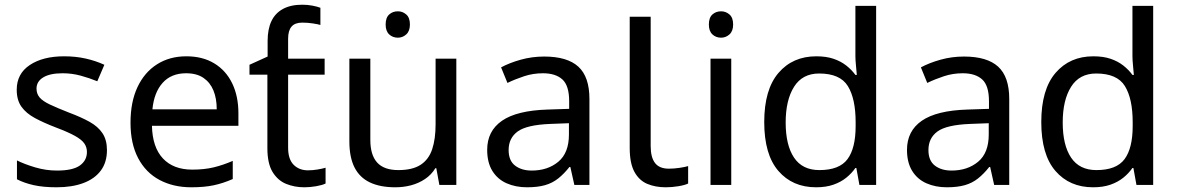

<svg xmlns="http://www.w3.org/2000/svg" viewBox="-20 -785 5000 815"><path d="M434 -148Q434 -96 408 -61Q382 -26 334 -8Q286 10 220 10Q164 10 123.5 1Q83 -8 52 -24V-104Q84 -88 129.5 -74.5Q175 -61 222 -61Q289 -61 319 -82.5Q349 -104 349 -140Q349 -160 338 -176Q327 -192 298.5 -208Q270 -224 217 -244Q165 -264 128 -284Q91 -304 71 -332Q51 -360 51 -404Q51 -472 106.5 -509Q162 -546 252 -546Q301 -546 343.5 -536.5Q386 -527 423 -510L393 -440Q359 -454 322 -464Q285 -474 246 -474Q192 -474 163.5 -456.5Q135 -439 135 -409Q135 -387 148 -371.5Q161 -356 191.5 -341.5Q222 -327 273 -307Q324 -288 360 -268Q396 -248 415 -219.5Q434 -191 434 -148Z M771 -546Q840 -546 889.5 -516Q939 -486 965.5 -431.5Q992 -377 992 -304V-251H625Q627 -160 671.5 -112.5Q716 -65 796 -65Q847 -65 886.5 -74.5Q926 -84 968 -102V-25Q927 -7 887 1.5Q847 10 792 10Q716 10 657.5 -21Q599 -52 566.5 -113.5Q534 -175 534 -264Q534 -352 563.5 -415Q593 -478 646.5 -512Q700 -546 771 -546ZM770 -474Q707 -474 670.5 -433.5Q634 -393 627 -321H900Q900 -367 886 -401Q872 -435 843.5 -454.5Q815 -474 770 -474Z M1263 -765Q1286 -765 1306.5 -761Q1327 -757 1340 -752V-679Q1331 -682 1308.5 -685.5Q1286 -689 1263 -689Q1232 -689 1217.5 -672Q1203 -655 1203 -621V-536H1358V-468H1203V-158Q1203 -109 1226.5 -85.5Q1250 -62 1287 -62Q1307 -62 1328 -65.5Q1349 -69 1362 -73V-6Q1348 1 1322 5.5Q1296 10 1272 10Q1230 10 1194.5 -4.5Q1159 -19 1137 -55Q1115 -91 1115 -156V-468H1039V-510L1116 -545V-611Q1116 -661 1132 -695Q1148 -729 1181 -747Q1214 -765 1263 -765Z M1669 -737Q1689 -737 1704.5 -723.5Q1720 -710 1720 -681Q1720 -653 1704.5 -639Q1689 -625 1669 -625Q1647 -625 1632 -639Q1617 -653 1617 -681Q1617 -710 1632 -723.5Q1647 -737 1669 -737ZM1917 -536V0H1845L1832 -71H1828Q1811 -43 1784 -25Q1757 -7 1725 1.5Q1693 10 1658 10Q1594 10 1550.5 -10.5Q1507 -31 1485 -74Q1463 -117 1463 -185V-536H1552V-191Q1552 -127 1581 -95Q1610 -63 1671 -63Q1731 -63 1765.5 -85.5Q1800 -108 1814.5 -151.5Q1829 -195 1829 -257V-536Z M2290 -545Q2388 -545 2435 -502Q2482 -459 2482 -365V0H2418L2401 -76H2397Q2374 -47 2349.5 -27.5Q2325 -8 2293.5 1Q2262 10 2217 10Q2169 10 2130.5 -7Q2092 -24 2070 -59.5Q2048 -95 2048 -149Q2048 -229 2111 -272.5Q2174 -316 2305 -320L2396 -323V-355Q2396 -422 2367 -448Q2338 -474 2285 -474Q2243 -474 2205 -461.5Q2167 -449 2134 -433L2107 -499Q2142 -518 2190 -531.5Q2238 -545 2290 -545ZM2316 -259Q2216 -255 2177.5 -227Q2139 -199 2139 -148Q2139 -103 2166.5 -82Q2194 -61 2237 -61Q2305 -61 2350 -98.5Q2395 -136 2395 -214V-262Z M2806 10Q2762 10 2727.5 -4.5Q2693 -19 2673 -55.5Q2653 -92 2653 -157V-714H2742V-165Q2742 -117 2760.5 -93Q2779 -69 2819 -69Q2841 -69 2864.5 -72.5Q2888 -76 2901 -80V-6Q2887 1 2859.5 5.5Q2832 10 2806 10Z M3084 -536V0H2996V-536ZM3041 -737Q3061 -737 3076.5 -723.5Q3092 -710 3092 -681Q3092 -653 3076.5 -639Q3061 -625 3041 -625Q3019 -625 3004 -639Q2989 -653 2989 -681Q2989 -710 3004 -723.5Q3019 -737 3041 -737Z M3444 10Q3344 10 3284 -59.5Q3224 -129 3224 -267Q3224 -405 3284.5 -475.5Q3345 -546 3445 -546Q3487 -546 3518 -535.5Q3549 -525 3572 -507Q3595 -489 3611 -467H3617Q3616 -480 3613.5 -505.5Q3611 -531 3611 -546V-760H3699V0H3628L3615 -72H3611Q3595 -49 3572 -30.5Q3549 -12 3517.5 -1Q3486 10 3444 10ZM3458 -63Q3543 -63 3577.5 -109.5Q3612 -156 3612 -250V-266Q3612 -366 3579 -419.5Q3546 -473 3457 -473Q3386 -473 3350.5 -416.5Q3315 -360 3315 -265Q3315 -169 3350.5 -116Q3386 -63 3458 -63Z M4072 -545Q4170 -545 4217 -502Q4264 -459 4264 -365V0H4200L4183 -76H4179Q4156 -47 4131.5 -27.5Q4107 -8 4075.5 1Q4044 10 3999 10Q3951 10 3912.5 -7Q3874 -24 3852 -59.5Q3830 -95 3830 -149Q3830 -229 3893 -272.5Q3956 -316 4087 -320L4178 -323V-355Q4178 -422 4149 -448Q4120 -474 4067 -474Q4025 -474 3987 -461.5Q3949 -449 3916 -433L3889 -499Q3924 -518 3972 -531.5Q4020 -545 4072 -545ZM4098 -259Q3998 -255 3959.5 -227Q3921 -199 3921 -148Q3921 -103 3948.5 -82Q3976 -61 4019 -61Q4087 -61 4132 -98.5Q4177 -136 4177 -214V-262Z M4620 10Q4520 10 4460 -59.5Q4400 -129 4400 -267Q4400 -405 4460.5 -475.5Q4521 -546 4621 -546Q4663 -546 4694 -535.5Q4725 -525 4748 -507Q4771 -489 4787 -467H4793Q4792 -480 4789.5 -505.5Q4787 -531 4787 -546V-760H4875V0H4804L4791 -72H4787Q4771 -49 4748 -30.5Q4725 -12 4693.5 -1Q4662 10 4620 10ZM4634 -63Q4719 -63 4753.5 -109.5Q4788 -156 4788 -250V-266Q4788 -366 4755 -419.5Q4722 -473 4633 -473Q4562 -473 4526.5 -416.5Q4491 -360 4491 -265Q4491 -169 4526.5 -116Q4562 -63 4634 -63Z"/></svg>

Font: ukorean05
Style: Book
Weight: 400
Designer: Jelle Bosma - Monotype Design Team
Foundry: Monotype Imaging Inc.
Version: Version 2.003